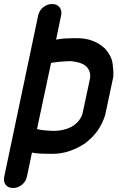

<svg xmlns="http://www.w3.org/2000/svg" viewBox="-27 -756 585 955"><path d="M496 -183Q481 -138 459 -107Q437 -76 407 -52L399 -45Q363 -20 321 -5.5Q279 9 237 9H213Q194 9 172.5 8Q151 7 132 3L107 122Q102 147 82 163Q62 179 39 179Q14 179 1.5 163.5Q-11 148 -6 123L163 -680Q169 -705 188.5 -720.5Q208 -736 233 -736Q256 -736 269 -720Q282 -704 277 -679L252 -559Q272 -563 293.5 -564.5Q315 -566 335 -566H359Q399 -566 433.5 -553Q468 -540 492 -517H493L503 -505Q528 -475 533 -440.5Q538 -406 537 -376ZM420 -362Q427 -396 406.5 -421Q386 -446 324 -452Q294 -451 267 -448.5Q240 -446 227 -443L157 -114Q177 -109 202.5 -107Q228 -105 248 -105Q268 -106 288.5 -110.5Q309 -115 327 -124.5Q345 -134 360 -150Q375 -166 383 -189Z"/></svg>

Font: VDS
Style: Bold Italic
Weight: 700
Designer: artmaker
Foundry: artmaker
Version: Version 1.000 2009 initial release